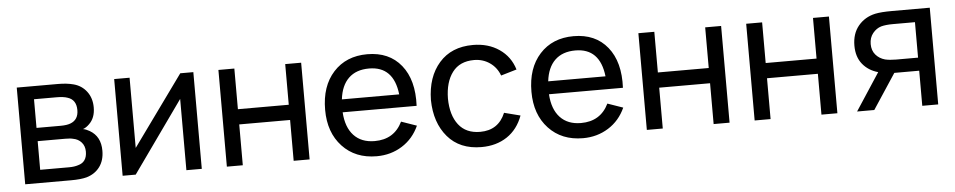

<svg xmlns="http://www.w3.org/2000/svg" viewBox="-37 -804 5311 1068"><g transform="rotate(-5 2619.0 -270.0)"><path d="M70 0V-540H300Q350 -540 387 -530Q432 -518 459.5 -481.5Q487 -445 487 -393Q487 -334 452 -301Q435 -284 417 -278Q434 -275 453 -264Q514 -229 514 -149Q514 -95 487.5 -59Q461 -23 414 -9Q381 0 326 0ZM160 -307H294Q330 -307 350 -315Q395 -332 395 -386Q395 -444 347 -459Q325 -467 286 -467H160ZM160 -73H321Q351 -73 372 -80Q422 -93 422 -152Q422 -183 404 -203.5Q386 -224 357 -229Q343 -233 313 -233H160Z M1056 -540V0H970V-398L687 0H614V-540H700V-148L983 -540Z M1196 0V-540H1285V-313H1569V-540H1658V0H1569V-228H1285V0Z M1864 -245Q1869 -161 1911.5 -115.5Q1954 -70 2028 -70Q2137 -70 2183 -165L2269 -135Q2237 -64 2174 -24.5Q2111 15 2032 15Q1913 15 1840.5 -62.5Q1768 -140 1768 -267Q1768 -399 1839 -477Q1910 -555 2028 -555Q2150 -555 2217 -472Q2284 -389 2277 -245ZM2031 -475Q1959 -475 1917 -434.5Q1875 -394 1866 -317H2186Q2168 -475 2031 -475Z M2617 15Q2496 15 2428.5 -64Q2361 -143 2359 -270Q2361 -399 2429.5 -477Q2498 -555 2618 -555Q2703 -555 2764.5 -513Q2826 -471 2848 -398L2760 -372Q2743 -418 2704.5 -444.5Q2666 -471 2617 -471Q2537 -471 2496 -416.5Q2455 -362 2454 -270Q2455 -177 2496.5 -123.5Q2538 -70 2617 -70Q2719 -70 2758 -164L2848 -141Q2820 -65 2760 -25Q2700 15 2617 15Z M3016 -245Q3021 -161 3063.5 -115.5Q3106 -70 3180 -70Q3289 -70 3335 -165L3421 -135Q3389 -64 3326 -24.5Q3263 15 3184 15Q3065 15 2992.5 -62.5Q2920 -140 2920 -267Q2920 -399 2991 -477Q3062 -555 3180 -555Q3302 -555 3369 -472Q3436 -389 3429 -245ZM3183 -475Q3111 -475 3069 -434.5Q3027 -394 3018 -317H3338Q3320 -475 3183 -475Z M3541 0V-540H3630V-313H3914V-540H4003V0H3914V-228H3630V0Z M4143 0V-540H4232V-313H4516V-540H4605V0H4516V-228H4232V0Z M4957 -540H5168V0H5079V-196H4962H4940L4811 0H4715L4851 -208Q4797 -223 4764.5 -263Q4732 -303 4732 -366Q4732 -433 4768 -476.5Q4804 -520 4863 -533Q4896 -540 4957 -540ZM5079 -269V-467H4956Q4916 -467 4890 -460Q4863 -452 4843 -427.5Q4823 -403 4823 -367Q4823 -331 4843 -307.5Q4863 -284 4895 -275Q4921 -269 4956 -269Z"/></g></svg>

Font: Manrope Medium
Style: Medium
Weight: 500
Designer: Mikhail Sharanda
Foundry: Mikhail Sharanda
Version: Version 4.000;hotconv 1.0.109;makeotfexe 2.5.65596